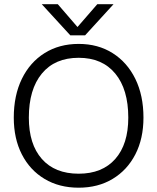

<svg xmlns="http://www.w3.org/2000/svg" viewBox="-20 -864 729 892"><path d="M375.5 -700H306.5L174 -844.5H248.5L340 -738.5L432 -844.5H507.5ZM44 -317.5Q44 -420.5 81.5 -497.5Q119 -574.5 187 -617.2Q255 -660 345.5 -660Q435.5 -660 503.2 -617.2Q571 -574.5 608.8 -497.5Q646.5 -420.5 646.5 -317.5Q646.5 -220 608.8 -146.8Q571 -73.5 503.2 -32.8Q435.5 8 345.5 8Q255 8 187 -32.8Q119 -73.5 81.5 -146.8Q44 -220 44 -317.5ZM576 -317.5Q576 -449 515.5 -522.2Q455 -595.5 345.5 -595.5Q235 -595.5 174.5 -522.2Q114 -449 114 -317.5Q114 -194 174.5 -125.5Q235 -57 345.5 -57Q455 -57 515.5 -125.5Q576 -194 576 -317.5Z"/></svg>

Font: Overused Grotesk Book
Style: Regular
Weight: 375
Version: Version 0.004